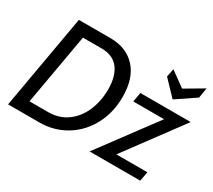

<svg xmlns="http://www.w3.org/2000/svg" viewBox="-136 -984 1376 1238"><g transform="rotate(30 552.5 -364.5)"><path d="M151 -700H385Q505 -700 574.5 -625Q644 -550 644 -411Q644 -292 593 -198Q542 -104 454.5 -52Q367 0 262 0H28ZM277 -86Q358 -86 417.5 -129.5Q477 -173 508 -246Q539 -319 539 -406Q539 -505 496.5 -559.5Q454 -614 370 -614H231L138 -86ZM947 -420H718L730 -490H1105L794 -70H1025L1012 0H635ZM826 -668 838 -729 949 -649 1085 -729 1073 -654 931 -558Z"/></g></svg>

Font: Cabin
Style: Italic
Weight: 400
Italic angle: -7°
Designer: Pablo Impallari
Foundry: Pablo Impallari. http://www.impallari.com Igino Marini. http://www.ikern.com
Version: Version 2.200